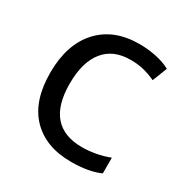

<svg xmlns="http://www.w3.org/2000/svg" viewBox="-133 -659 760 783"><g transform="rotate(30 246.5 -268.0)"><path d="M303 10Q183 10 115.5 -60Q48 -130 48 -263Q48 -396 116.5 -471Q185 -546 306 -546Q345 -546 384 -538Q423 -530 452 -514L425 -445Q394 -459 367 -465.5Q340 -472 306 -472Q225 -472 182 -418.5Q139 -365 139 -264Q139 -64 312 -64Q342 -64 375 -70Q408 -76 439 -88V-14Q385 10 303 10Z"/></g></svg>

Font: Noto Sans Living
Style: Regular
Weight: 400
Designer: Monotype Design Team
Foundry: Monotype Imaging Inc.
Version: Version 2.013; ttfautohint (v1.8.4.7-5d5b)